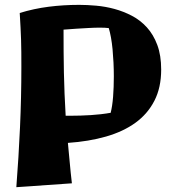

<svg xmlns="http://www.w3.org/2000/svg" viewBox="-20 -756 702 798"><path d="M649.9 -466.8Q649.9 -392.1 621.8 -337.4Q593.8 -282.7 543 -245.8Q492.2 -209 420.7 -188.5Q349.1 -168 262.2 -162.1Q266.1 -122.6 269.8 -81.3Q273.4 -40 278.8 5.9L47.9 22Q57.6 -103.5 63.2 -227.8Q68.8 -352.1 68.8 -478Q68.8 -510.7 68.6 -537.6Q68.4 -564.5 67.6 -589.8Q66.9 -615.2 65.4 -642.1Q64 -668.9 62 -702.1Q121.1 -720.2 182.4 -728Q243.7 -735.8 309.1 -735.8Q341.8 -735.8 379.9 -732.4Q418 -729 455.8 -718.8Q493.7 -708.5 528.6 -690.2Q563.5 -671.9 590.6 -642.1Q617.7 -612.3 633.8 -569.1Q649.9 -525.9 649.9 -466.8ZM244.1 -632.8Q244.1 -586.4 244.4 -542.2Q244.6 -498 245.6 -454.3Q246.6 -410.6 248.3 -366.2Q250 -321.8 252.9 -274.9H271Q314 -274.9 357.4 -277.6Q400.9 -280.3 439.9 -287.1Q446.8 -313.5 450 -353.5Q453.1 -393.6 453.1 -439Q453.1 -467.3 451.7 -496.1Q450.2 -524.9 447.8 -551.3Q445.3 -577.6 441.2 -600.3Q437 -623 432.1 -639.2Q425.3 -640.1 416.3 -640.6Q407.2 -641.1 396 -641.1Q373.5 -641.1 347.4 -639.6Q321.3 -638.2 297.9 -636.7Q271 -634.8 244.1 -632.8Z"/></svg>

Font: Galindo
Style: Regular
Weight: 400
Version: Version 1.000